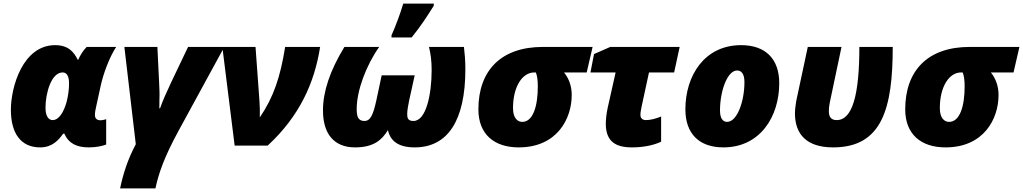

<svg xmlns="http://www.w3.org/2000/svg" viewBox="-20 -816 5733 1076"><path d="M205 10C274 10 309 -32 334 -67H341C364 -12 411 10 477 10C519 10 555 2 575 -6V-148C569 -146 554 -142 543 -142C524 -142 512 -151 512 -172C512 -185 515 -203 519 -219L544 -334C559 -403 593 -495 631 -553H466C446 -534 428 -504 419 -482H415C395 -523 364 -563 289 -563C108 -563 41 -329 41 -201C41 -67 98 10 205 10ZM275 -143C251 -143 235 -167 235 -212C235 -293 267 -410 331 -410C353 -410 367 -392 367 -348C367 -316 362 -278 353 -244C338 -190 311 -143 275 -143Z M653 240H851C870 152 901 64 979 -80L1237 -553H1034L939 -354C913 -299 890 -247 877 -209H873C873 -299 876 -262 872 -348L862 -553H677L741 -8C696 77 670 158 653 240Z M1295 0H1480C1660 -166 1743 -354 1774 -553H1578C1551 -384 1513 -271 1436 -158C1437 -190 1436 -218 1434 -251L1412 -553H1226Z M2174 -606H2287C2340 -672 2374 -725 2411 -784V-796H2240C2225 -744 2195 -664 2174 -618ZM1970 10C2074 10 2121 -32 2154 -87C2168 -24 2215 10 2304 10C2489 10 2588 -140 2588 -428C2588 -483 2584 -514 2580 -553H2384C2394 -513 2399 -474 2399 -423C2399 -290 2369 -138 2297 -138C2267 -138 2262 -154 2262 -176C2262 -196 2267 -224 2273 -253L2304 -394H2119L2089 -253C2071 -172 2056 -138 2022 -138C1985 -138 1979 -167 1979 -205C1979 -308 2031 -448 2105 -553H1910C1828 -418 1790 -302 1790 -197C1790 -62 1855 10 1970 10Z M2887 10C3100 10 3184 -148 3184 -284C3184 -337 3166 -379 3141 -410H3268L3301 -553H3022C2789 -553 2661 -422 2661 -203C2661 -64 2749 10 2887 10ZM2907 -133C2882 -133 2855 -152 2855 -210C2855 -332 2908 -410 2974 -410H2983C2990 -393 2994 -368 2994 -332C2994 -218 2966 -133 2907 -133Z M3522 10C3585 10 3644 -2 3685 -22V-163C3653 -150 3624 -143 3600 -143C3583 -143 3569 -151 3569 -173C3569 -186 3573 -205 3576 -220L3617 -410H3758L3789 -553H3400L3309 -513L3289 -410H3430L3385 -209C3379 -182 3375 -145 3375 -123C3375 -22 3431 10 3522 10Z M4034 10C4239 10 4347 -161 4347 -350C4347 -486 4270 -563 4133 -563C3928 -563 3821 -392 3821 -203C3821 -67 3898 10 4034 10ZM4055 -133C4030 -133 4015 -154 4015 -197C4015 -306 4056 -421 4111 -421C4137 -421 4152 -399 4152 -356C4152 -248 4111 -133 4055 -133Z M4649 10C4924 10 4983 -209 4983 -553H4796C4796 -284 4757 -143 4669 -143C4641 -143 4625 -157 4625 -193C4625 -206 4626 -220 4630 -240L4696 -553H4507L4442 -249C4439 -227 4435 -203 4435 -181C4435 -66 4498 10 4649 10Z M5279 10C5492 10 5576 -148 5576 -284C5576 -337 5558 -379 5533 -410H5660L5693 -553H5414C5181 -553 5053 -422 5053 -203C5053 -64 5141 10 5279 10ZM5299 -133C5274 -133 5247 -152 5247 -210C5247 -332 5300 -410 5366 -410H5375C5382 -393 5386 -368 5386 -332C5386 -218 5358 -133 5299 -133Z"/></svg>

Font: Noto Sans UI Black
Style: Italic
Weight: 900
Italic angle: -372°
Designer: Monotype Design Team
Foundry: Monotype Imaging Inc.
Version: Version 1.901